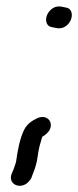

<svg xmlns="http://www.w3.org/2000/svg" viewBox="-20 -495 247 607"><path d="M63 86C70 81 76 74 80 66V65L86 49C91 38 94 25 97 13V12C100 -8 103 -30 110 -50V-51C111 -56 113 -59 114 -63C116 -64 127 -70 135 -81C152 -108 129 -136 97 -121C83 -114 67 -105 57 -86C42 -57 35 -14 31 15C30 21 26 31 23 40L17 54C5 84 37 103 63 86ZM145 -409 160 -406C166 -405 177 -405 186 -411C212 -427 215 -467 189 -471L174 -474C168 -475 158 -476 147 -469C119 -451 119 -412 145 -409Z"/></svg>

Font: Stray Cat
Style: ExBdExtObl
Weight: 800
Version: Version 1.0